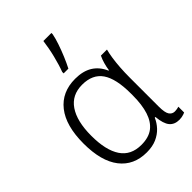

<svg xmlns="http://www.w3.org/2000/svg" viewBox="-234 -913 1031 1031"><g transform="rotate(-45 281.0 -398.0)"><path d="M268 -39Q324 -39 357.5 -64.5Q391 -90 407 -139.5Q423 -189 423 -260V-274Q423 -387 386.5 -440Q350 -493 271 -493Q193 -493 152.5 -433.5Q112 -374 112 -264Q112 -154 150.5 -96.5Q189 -39 268 -39ZM260 10Q162 10 107.5 -60Q53 -130 53 -264Q53 -399 109.5 -470.5Q166 -542 267 -542Q326 -542 365 -518Q404 -494 425 -446H428Q431 -468 437.5 -491Q444 -514 453 -532H499Q493 -510 488.5 -480Q484 -450 481.5 -414Q479 -378 479 -337V-119Q479 -73 490.5 -56Q502 -39 522 -39Q530 -39 539 -40.5Q548 -42 553 -44V0Q549 2 541.5 4.5Q534 7 525.5 8.5Q517 10 508 10Q471 10 451.5 -13.5Q432 -37 427 -92H422Q410 -64 388.5 -41Q367 -18 335.5 -4Q304 10 260 10ZM244 -617Q251 -635 258 -658.5Q265 -682 271.5 -708Q278 -734 282.5 -759Q287 -784 290 -806H351V-796Q346 -770 334.5 -736Q323 -702 308.5 -667.5Q294 -633 280 -606H244Z"/></g></svg>

Font: Noto Sans Display Light
Style: Regular
Weight: 300
Designer: Monotype Design Team
Foundry: Monotype Imaging Inc.
Version: Version 2.003